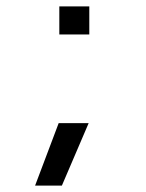

<svg xmlns="http://www.w3.org/2000/svg" viewBox="-20 -470 459 602"><path d="M260 -450H166V-362H260ZM164 -84 90 112H174L258 -84Z"/></svg>

Font: Maven Pro
Style: Medium
Weight: 500
Designer: Joe Prince
Foundry: Joe Prince
Version: Version 1.003